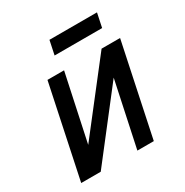

<svg xmlns="http://www.w3.org/2000/svg" viewBox="-162 -831 925 962"><g transform="rotate(-30 300.0 -350.5)"><path d="M34 0 146 -532H242L160 -148L459 -532H566L454 0H359L439 -376L147 0ZM238 -620 255 -701H530L513 -620Z"/></g></svg>

Font: Geist Mono Medium
Style: Italic
Weight: 500
Italic angle: -12°
Monospace: yes
Designer: Basement.studio, Andrés Briganti, Mateo Zaragoza
Foundry: Basement.studio, Vercel, Andrés Briganti, Guido Ferreyra, Mateo Zaragoza
Version: Version 1.500; ttfautohint (v1.8.4.7-5d5b)